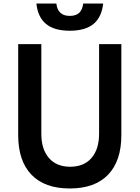

<svg xmlns="http://www.w3.org/2000/svg" viewBox="-20 -1050 790 1087"><path d="M83 -800H214V-292Q214 -205 257 -155.5Q300 -106 377 -106Q455 -106 498 -155.5Q541 -205 541 -294V-800H667V-285Q667 -139 592 -61Q517 17 375 17Q233 17 158 -61Q83 -139 83 -285ZM299 -1030Q303 -995 322 -977.5Q341 -960 375 -960Q410 -960 428.5 -977.5Q447 -995 451 -1030H564Q556 -953 509.5 -914.5Q463 -876 375 -876Q287 -876 240.5 -914.5Q194 -953 186 -1030Z"/></svg>

Font: Martian Mono SemiExpanded Medium
Style: Regular
Weight: 500
Width: 6
Designer: Roman Shamin
Foundry: Evil Martians
Version: Version 1.000